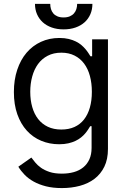

<svg xmlns="http://www.w3.org/2000/svg" viewBox="-20 -747 649 983"><path d="M296.9 215.9Q251.1 215.9 215.4 206.9Q179.7 197.8 152.5 182.7Q125.4 167.6 106 147.7Q86.6 127.8 73.9 106.5L140.6 59.7Q149.1 71 160.7 85.2Q172.2 99.4 190 112Q207.7 124.6 233.7 133.3Q259.6 142 296.9 142Q329.9 142 357.8 134.2Q385.7 126.4 405.9 110.1Q426.1 93.8 437.5 68.9Q448.9 44 448.9 9.9V-100.9H441.8Q437.1 -93.4 430.9 -83.6Q424.7 -73.9 416 -63.6Q407.3 -53.3 395.2 -43.5Q383.2 -33.7 367 -25.9Q350.9 -18.1 330.1 -13.3Q309.3 -8.5 282.7 -8.5Q233.3 -8.5 190.9 -26.3Q148.4 -44 117.4 -78.1Q86.3 -112.2 68.7 -161.9Q51.1 -211.6 51.1 -275.6Q51.1 -338.4 68.2 -389.6Q85.2 -440.7 115.9 -476.9Q146.7 -513.1 189.6 -532.8Q232.6 -552.6 284.1 -552.6Q310.7 -552.6 331.5 -547.6Q352.3 -542.6 368.4 -534.6Q384.6 -526.6 396.7 -516.3Q408.7 -506 417.4 -495.7Q426.1 -485.4 432.4 -475.7Q438.6 -465.9 443.2 -458.8H451.7V-545.5H532.7V15.6Q532.7 68.5 514.2 106.4Q495.7 144.2 463.8 168.5Q431.8 192.8 388.8 204.4Q345.9 215.9 296.9 215.9ZM294 -83.8Q332 -83.8 361.2 -96.9Q390.3 -110.1 410 -135.1Q429.7 -160.2 440 -196Q450.3 -231.9 450.3 -277Q450.3 -321.4 440.3 -358.1Q430.4 -394.9 410.7 -421.3Q391 -447.8 361.7 -462.5Q332.4 -477.3 294 -477.3Q254.3 -477.3 224.3 -461.6Q194.2 -446 174.5 -418.9Q154.8 -391.7 144.9 -355.1Q134.9 -318.5 134.9 -277Q134.9 -234.4 145.1 -198.9Q155.2 -163.4 175.1 -137.8Q195 -112.2 224.8 -98Q254.6 -83.8 294 -83.8ZM453.1 -727.3Q453.1 -698.5 442.8 -674.5Q432.5 -650.6 413.4 -633.2Q394.2 -615.8 366.8 -606.2Q339.5 -596.6 305.4 -596.6Q272 -596.6 244.9 -606.2Q217.7 -615.8 198.7 -633.2Q179.7 -650.6 169.4 -674.5Q159.1 -698.5 159.1 -727.3H237.2Q237.2 -713.4 240.9 -700.8Q244.7 -688.2 252.7 -678.6Q260.7 -669 273.8 -663.4Q286.9 -657.7 305.4 -657.7Q324.2 -657.7 337.4 -663.4Q350.5 -669 358.8 -678.6Q367.2 -688.2 371.1 -700.8Q375 -713.4 375 -727.3Z"/></svg>

Font: Fast_Sans-Dotted
Style: Regular
Weight: 400
Version: Version 3.018